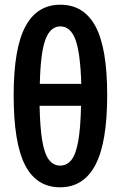

<svg xmlns="http://www.w3.org/2000/svg" viewBox="-20 -785 513 815"><path d="M235 10Q135 10 86.5 -84Q38 -178 38 -381Q38 -579 87.5 -672Q137 -765 236 -765Q336 -765 385.5 -673Q435 -581 435 -381Q435 -180 385 -85Q335 10 235 10ZM149 -429H325Q321 -562 300 -617.5Q279 -673 236 -673Q194 -673 173 -617.5Q152 -562 149 -429ZM235 -82Q264 -82 283 -106Q302 -130 312 -185.5Q322 -241 324 -336H148Q150 -242 159.5 -186.5Q169 -131 188 -106.5Q207 -82 235 -82Z"/></svg>

Font: Noto Sans ExtraCondensed SemiBold
Style: Regular
Weight: 600
Width: 2
Designer: Monotype Design Team
Foundry: Monotype Imaging Inc.
Version: Version 2.013; ttfautohint (v1.8.4.7-5d5b)